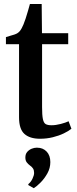

<svg xmlns="http://www.w3.org/2000/svg" viewBox="-20 -704 395 988"><path d="M186 10Q133.5 10 105.8 -14.8Q78 -39.5 78 -100.5V-476.5H10.5V-513Q20 -516.5 31.5 -519.5Q43 -522.5 53.5 -526Q64 -529.5 70 -533.5Q77 -538 82.2 -544.5Q87.5 -551 91.8 -559.2Q96 -567.5 100.5 -577.5Q105.5 -589 111.8 -608.2Q118 -627.5 124 -648Q130 -668.5 134 -683.5H194.5L196 -533H331V-476.5H196.5V-153.5Q196.5 -111 200.8 -91Q205 -71 215.5 -65.2Q226 -59.5 245 -59.5Q267 -59.5 292.8 -66.2Q318.5 -73 333 -80L347.5 -41.5Q333 -29.5 308 -17.5Q283 -5.5 251.8 2.2Q220.5 10 186 10ZM239 130Q239 161 223.8 188.2Q208.5 215.5 188.5 235.5Q168.5 255.5 154.5 264H153L126 248.5L125.5 243.5Q139 233 147.2 215.5Q155.5 198 155.5 186Q155.5 172 150 163.2Q144.5 154.5 133.5 147Q124.5 140.5 117.5 131.2Q110.5 122 110.5 106.5Q110.5 88.5 120.2 77.5Q130 66.5 143.2 61.2Q156.5 56 168 56H171Q201 56 220 76Q239 96 239 130Z"/></svg>

Font: Merriweather 72pt SemiBold
Style: Regular
Weight: 600
Version: Version 2.100